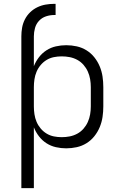

<svg xmlns="http://www.w3.org/2000/svg" viewBox="-20 -763 640 998"><path d="M91 215V-574Q91 -597 95 -619.5Q99 -642 109.5 -662.5Q120 -683 136.5 -699Q153 -715 173.5 -725Q194 -735 216.5 -739Q239 -743 262 -743H269V-685H262Q240 -685 219 -678Q198 -671 183 -655Q168 -639 162 -617.5Q156 -596 156 -574V-419Q166 -444 182.5 -465.5Q199 -487 221.5 -501.5Q244 -516 270.5 -522Q297 -528 324 -528Q352 -528 379 -522Q406 -516 429.5 -501.5Q453 -487 470.5 -465Q488 -443 498.5 -417.5Q509 -392 513 -365Q517 -338 517 -310V-210Q517 -182 513 -155Q509 -128 498.5 -102.5Q488 -77 470.5 -55Q453 -33 429.5 -18.5Q406 -4 379 2Q352 8 324 8Q297 8 270.5 2Q244 -4 221.5 -18.5Q199 -33 182.5 -54.5Q166 -76 156 -101V215ZM301 -50Q322 -50 342.5 -54Q363 -58 381.5 -68Q400 -78 414 -94Q428 -110 436.5 -129Q445 -148 448.5 -168.5Q452 -189 452 -210V-310Q452 -331 448.5 -351.5Q445 -372 436.5 -391Q428 -410 414 -426Q400 -442 381.5 -452Q363 -462 342.5 -466Q322 -470 301 -470Q280 -470 260 -466Q240 -462 222.5 -451.5Q205 -441 191.5 -425Q178 -409 170 -390Q162 -371 159 -350.5Q156 -330 156 -310V-210Q156 -190 159 -169.5Q162 -149 170 -130Q178 -111 191.5 -95Q205 -79 222.5 -68.5Q240 -58 260 -54Q280 -50 301 -50Z"/></svg>

Font: Iosevka Aile Light
Style: Regular
Weight: 300
Designer: Belleve Invis
Foundry: Belleve Invis
Version: Version 27.3.5; ttfautohint (v1.8.4)